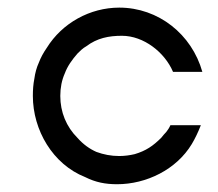

<svg xmlns="http://www.w3.org/2000/svg" viewBox="-20 -469 566 499"><path d="M505.9 -282.2C478.5 -379.9 391.6 -449.2 290 -449.2C213.9 -449.2 141.6 -409.2 101.6 -344.7C92.8 -332 85.9 -319.3 81.1 -306.6C75.2 -293.9 71.3 -279.3 69.3 -264.6C66.4 -250 65.4 -235.4 65.4 -219.7C65.4 -130.9 117.2 -42 201.2 -8.8C228.5 4.9 253.9 9.8 284.2 9.8C360.4 9.8 438.5 -28.3 478.5 -94.7C487.3 -109.4 495.1 -126 502 -143.6H422.9C419.9 -136.7 416 -130.9 412.1 -126C407.2 -121.1 403.3 -116.2 399.4 -111.3C377.9 -89.8 359.4 -77.1 330.1 -68.4C317.4 -65.4 303.7 -63.5 290 -63.5C268.6 -63.5 249 -67.4 230.5 -74.2C212.9 -82 196.3 -93.8 181.6 -110.4C152.3 -139.6 136.7 -177.7 136.7 -219.7C136.7 -241.2 140.6 -260.7 148.4 -278.3C155.3 -296.9 167 -313.5 181.6 -330.1C188.5 -336.9 195.3 -343.8 204.1 -348.6C232.4 -370.1 262.7 -376 296.9 -376C353.5 -376 408.2 -333 429.7 -282.2Z"/></svg>

Font: My Font
Style: Regular
Weight: 400
Designer: Alfredo Marco Pradil
Version: Version 0.001